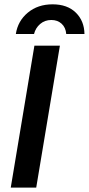

<svg xmlns="http://www.w3.org/2000/svg" viewBox="-20 -859 407 879"><path d="M29.2 0 137.5 -650H254.2L145.8 0ZM52.5 -703.3Q61.7 -763.3 107.5 -801.2Q153.3 -839.2 220.8 -839.2Q288.3 -839.2 327.1 -801.2Q365.8 -763.3 366.7 -703.3H283.3Q280.8 -733.3 262.1 -750.4Q243.3 -767.5 215 -767.5Q185 -767.5 163.8 -749.2Q142.5 -730.8 135.8 -703.3Z"/></svg>

Font: Familjen Grotesk Medium
Style: Italic
Weight: 500
Italic angle: -9.46201°
Designer: Anders Wikstroem, Jonas Baeckman, Matilda Gysing, Kristian Moeller
Foundry: Familjen STHLM AB
Version: Version 2.002; ttfautohint (v1.8.4.7-5d5b)